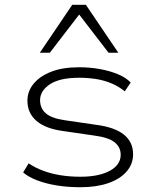

<svg xmlns="http://www.w3.org/2000/svg" viewBox="-20 -777 655 805"><path d="M317 8Q264 8 218 0.5Q172 -7 135.5 -21Q99 -35 77 -54L100 -92Q127 -74 160 -61.5Q193 -49 232.5 -42.5Q272 -36 317 -36Q395 -36 440.5 -61Q486 -86 486 -128Q486 -160 460.5 -180.5Q435 -201 373 -209L242 -228Q170 -238 132.5 -270.5Q95 -303 95 -355Q95 -394 120.5 -425.5Q146 -457 194 -476Q242 -495 312 -495Q357 -495 398.5 -487.5Q440 -480 474 -466Q508 -452 528 -431L503 -394Q479 -414 448.5 -427Q418 -440 384 -445.5Q350 -451 312 -451Q230 -451 189 -423.5Q148 -396 148 -357Q148 -323 172 -302Q196 -281 251 -273L381 -254Q460 -244 499 -213Q538 -182 538 -130Q538 -89 510.5 -57.5Q483 -26 433.5 -9Q384 8 317 8ZM147 -556 283 -757H340L476 -556H435L312 -716L189 -556Z"/></svg>

Font: Nunito Sans 10pt Expanded ExtraLight
Style: Regular
Weight: 250
Width: 7
Designer: Vernon Adams
Foundry: Vernon Adams
Version: Version 3.101;gftools[0.9.27]